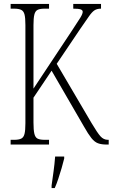

<svg xmlns="http://www.w3.org/2000/svg" viewBox="-20 -734 572 975"><path d="M34 0V-24H52Q75 -24 87.5 -30Q100 -36 104.5 -54Q109 -72 109 -108V-607Q109 -643 104.5 -660.5Q100 -678 87.5 -684Q75 -690 52 -690H34V-714H229V-690H206Q183 -690 171 -684Q159 -678 154.5 -660Q150 -642 150 -606V-284L347 -581Q377 -626 388.5 -645Q400 -664 400 -674Q400 -683 389 -686.5Q378 -690 352 -690V-714H493V-690Q472 -690 459 -681Q446 -672 431 -650Q416 -628 388 -588L268 -410L445 -109Q474 -60 490 -42Q506 -24 528 -24H532V0H521Q495 0 477.5 -6.5Q460 -13 444 -33Q428 -53 406 -92L242 -375L150 -238V-112Q150 -74 154.5 -55Q159 -36 171 -30Q183 -24 207 -24H229V0ZM242 208Q247 172 252 136Q257 100 260 61H306V71Q301 92 293 119.5Q285 147 276 174Q267 201 258 221H242Z"/></svg>

Font: Noto Serif Tamil ExtraCondensed ExtraLight
Style: Italic
Weight: 200
Width: 2
Italic angle: -12°
Designer: Indian Type Foundry, Tom Grace, and the Monotype Design Team
Foundry: Monotype Imaging Inc.
Version: Version 2.003; ttfautohint (v1.8.4.7-5d5b)